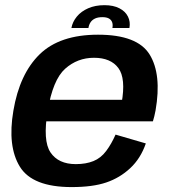

<svg xmlns="http://www.w3.org/2000/svg" viewBox="-20 -736 678 761"><path d="M264 5.5 280.5 -85.5Q211.5 -85.5 180.2 -131.8Q149 -178 169 -297Q189.5 -420 238.2 -463.5Q287 -507 352.5 -507Q419 -507 449.2 -466.2Q479.5 -425.5 462 -327.5L470 -340.5H163L148 -255H586Q592 -274 596.5 -298Q621.5 -441.5 573 -520Q524.5 -598.5 368.5 -598.5Q217 -598.5 137.2 -520.8Q57.5 -443 33 -297Q9 -156 58.8 -75.2Q108.5 5.5 264 5.5ZM280.5 -85.5 264 5.5Q347.5 5.5 401.2 -12.8Q455 -31 496.2 -69.5Q537.5 -108 558 -167.5L438 -202.5Q422 -166 401 -137.8Q380 -109.5 350.2 -97.5Q320.5 -85.5 280.5 -85.5ZM394 -715.5Q357.5 -715.5 329.5 -703.2Q301.5 -691 284.5 -670.2Q267.5 -649.5 263 -625H330.5Q332.5 -638 338.8 -647.5Q345 -657 356.5 -662.5Q368 -668 386 -668Q402 -668 411.5 -662.8Q421 -657.5 424.5 -647.8Q428 -638 425.5 -625H493Q497.5 -649.5 487.2 -670.2Q477 -691 453.2 -703.2Q429.5 -715.5 394 -715.5Z"/></svg>

Font: Anybody UltraCondensed Thin SemiBold
Style: Italic
Weight: 600
Italic angle: -10°
Version: Version 1.111